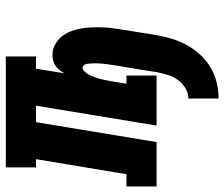

<svg xmlns="http://www.w3.org/2000/svg" viewBox="-112 -494 788 675"><g transform="rotate(-90 282.5 -156.0)"><path d="M274 218V112Q293 112 311 101Q329 90 340.5 73.5Q352 57 357.5 38Q363 19 367 0Q372 -34 377.5 -67.5Q383 -101 389 -135Q390 -142 391 -148.5Q392 -155 393 -161.5Q394 -168 395 -175Q396 -182 396.5 -188.5Q397 -195 397.5 -202Q398 -209 398 -215.5Q398 -222 397.5 -228.5Q397 -235 396.5 -241.5Q396 -248 392.5 -254Q389 -260 382 -260Q376 -260 370.5 -254.5Q365 -249 361 -243Q357 -237 354 -230.5Q351 -224 349 -217.5Q347 -211 345 -204.5Q343 -198 341.5 -191.5Q340 -185 338.5 -178Q337 -171 336 -165L326 -106H355V0H179L249 -424H191L121 0H-35V-106H8L61 -424H32V-530H422V-424H379L363 -325Q368 -333 374.5 -341.5Q381 -350 389.5 -355.5Q398 -361 407.5 -363.5Q417 -366 427 -366Q446 -366 462.5 -357.5Q479 -349 490.5 -335.5Q502 -322 509 -305Q516 -288 519.5 -270Q523 -252 524 -233Q525 -214 524.5 -194.5Q524 -175 521.5 -156Q519 -137 516 -118L497 0Q492 27 484 54Q476 81 462 106.5Q448 132 427.5 154Q407 176 382 190.5Q357 205 329.5 211.5Q302 218 274 218Z"/></g></svg>

Font: Iosevka Curly Slab HvExObl
Style: Regular
Weight: 900
Width: 7
Italic angle: -9°
Monospace: yes
Designer: Belleve Invis
Foundry: Belleve Invis
Version: Version 11.1.0; ttfautohint (v1.8.3)